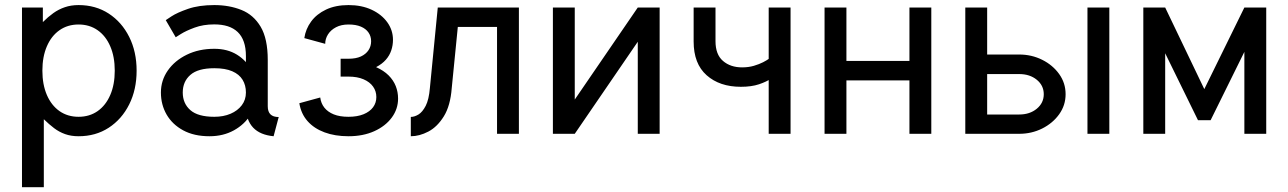

<svg xmlns="http://www.w3.org/2000/svg" viewBox="-20 -538 5180 772"><path d="M150.4 -253.9Q150.4 -310.1 168.5 -351.8Q186.5 -393.6 219.2 -416.5Q252 -439.5 295.9 -439.5Q339.8 -439.5 372.6 -416.5Q405.3 -393.6 423.3 -351.8Q441.4 -310.1 441.4 -253.9Q441.4 -197.8 423.3 -156Q405.3 -114.3 372.6 -91.3Q339.8 -68.4 295.9 -68.4Q252 -68.4 219.2 -91.3Q186.5 -114.3 168.5 -156Q150.4 -197.8 150.4 -253.9ZM68.4 -425.8V214.8H156.2V-58.6Q177.2 -38.1 197.5 -22.7Q217.8 -7.3 241.7 1.2Q265.6 9.8 295.9 9.8Q364.7 9.8 417.2 -24.4Q469.7 -58.6 499.5 -118.2Q529.3 -177.7 529.3 -253.9Q529.3 -330.1 499.5 -389.6Q469.7 -449.2 417.2 -483.4Q364.7 -517.6 295.9 -517.6Q265.6 -517.6 240.7 -509Q215.8 -500.5 194.6 -485.4Q173.3 -470.2 152.3 -449.2V-507.8H68.4Q68.4 -507.8 68.4 -497.8Q68.4 -487.8 68.4 -469.2Q68.4 -450.7 68.4 -425.8Z M822.3 9.8Q877.4 9.8 920.4 -13.9Q963.4 -37.6 988 -77.4Q1012.7 -117.2 1012.7 -166Q1012.7 -214.8 991.9 -254.6Q971.2 -294.4 932.9 -318.1Q894.5 -341.8 841.8 -341.8Q779.8 -341.8 731.2 -318.1Q682.6 -294.4 654.8 -254.6Q627 -214.8 627 -166Q627 -117.2 649.9 -77.4Q672.9 -37.6 716.6 -13.9Q760.3 9.8 822.3 9.8ZM968.8 -166Q968.8 -136.7 952.1 -114.7Q935.5 -92.8 907 -80.6Q878.4 -68.4 841.8 -68.4Q775.9 -68.4 745.4 -95.2Q714.8 -122.1 714.8 -166Q714.8 -210 745.4 -236.8Q775.9 -263.7 841.8 -263.7Q885.7 -263.7 913.8 -251.5Q941.9 -239.3 955.3 -217.3Q968.8 -195.3 968.8 -166ZM1056.6 -110.8V-296.9Q1056.6 -382.3 1028.1 -430.4Q999.5 -478.5 950.7 -498Q901.9 -517.6 841.8 -517.6Q779.8 -517.6 736.1 -502.4Q692.4 -487.3 669.4 -472.2Q646.5 -457 646.5 -457L686.5 -388.2Q686.5 -388.2 707 -401.1Q727.5 -414.1 762.5 -427Q797.4 -439.9 841.3 -439.9Q872.1 -439.9 895.8 -432.4Q919.4 -424.8 935.8 -409.2Q952.1 -393.6 960.4 -369.6Q968.8 -345.7 968.8 -312.5V-228.5L978.5 -219.2V-125L968.8 -110.8Q968.8 -82.5 976.3 -61Q983.9 -39.6 998 -24.7Q1012.2 -9.8 1033 -1.2Q1053.7 7.3 1080.1 9.8L1100.6 -67.4Q1078.6 -67.4 1067.6 -78.1Q1056.6 -88.9 1056.6 -110.8Z M1381.3 -301.8Q1363.8 -301.8 1356.7 -301.8Q1349.6 -301.8 1349.6 -301.8V-230Q1349.6 -230 1356.4 -230Q1363.3 -230 1381.3 -230Q1416.5 -230 1441.7 -219.2Q1466.8 -208.5 1480 -189.9Q1493.2 -171.4 1493.2 -147.9Q1493.2 -124.5 1480 -106.7Q1466.8 -88.9 1441.7 -78.6Q1416.5 -68.4 1381.3 -68.4Q1346.2 -68.4 1322 -78.1Q1297.9 -87.9 1284.2 -105.2Q1270.5 -122.6 1267.6 -146L1183.6 -123Q1190.4 -80.6 1216.6 -51Q1242.7 -21.5 1284.7 -5.9Q1326.7 9.8 1381.3 9.8Q1439.9 9.8 1484.9 -10.5Q1529.8 -30.8 1555.2 -65.2Q1580.6 -99.6 1580.6 -141.6Q1580.6 -168 1571.3 -191.7Q1562 -215.3 1542.5 -234.9Q1522.9 -254.4 1492.2 -268.1Q1516.6 -280.8 1531.5 -297.9Q1546.4 -314.9 1553.2 -335.4Q1560.1 -356 1560.1 -377.9Q1560.1 -416.5 1537.4 -448.2Q1514.6 -480 1474.4 -498.8Q1434.1 -517.6 1381.3 -517.6Q1329.1 -517.6 1291 -499.5Q1252.9 -481.4 1231 -451.4Q1209 -421.4 1203.6 -384.8L1287.6 -361.8Q1287.6 -381.8 1298.8 -399.7Q1310.1 -417.5 1331.1 -428.5Q1352.1 -439.5 1381.3 -439.5Q1411.1 -439.5 1431.2 -430.9Q1451.2 -422.4 1461.7 -407.2Q1472.2 -392.1 1472.2 -372.1Q1472.2 -352.1 1461.7 -336.2Q1451.2 -320.3 1431.2 -311Q1411.1 -301.8 1381.3 -301.8Z M2066.4 -507.8H1740.2L1708.5 -184.1Q1704.6 -137.7 1691.7 -112.5Q1678.7 -87.4 1662.6 -77.6Q1646.5 -67.9 1631.8 -67.9V9.8Q1666.5 9.8 1702.4 -9Q1738.3 -27.8 1764.6 -70.3Q1791 -112.8 1796.4 -184.1L1820.8 -429.7H1978.5V0H2066.4Z M2544.4 -507.8H2632.3V0H2544.4V-370.1L2291 0H2203.1V-507.8H2291V-137.7Z M2959 -189Q3001.5 -189 3032 -199.2Q3062.5 -209.5 3081.5 -222.7Q3100.6 -235.8 3109.6 -246.1Q3118.7 -256.3 3118.7 -256.3L3080.6 -308.6Q3080.6 -308.6 3072.3 -302.2Q3064 -295.9 3048.3 -287.8Q3032.7 -279.8 3011.2 -273.4Q2989.7 -267.1 2963.9 -267.1Q2917 -267.1 2887 -293Q2856.9 -318.8 2856.9 -372.6V-507.8H2769V-371.1Q2769 -281.7 2821.3 -235.4Q2873.5 -189 2959 -189ZM3070.8 0H3158.7V-507.8H3070.8Z M3295.4 -507.8V0H3383.3V-214.8H3636.7V0H3724.6V-507.8H3636.7V-293H3383.3V-507.8Z M4440.4 -318.8V0H4352.5V-507.8H4440.4ZM3949.2 -77.6V-240.2H4078.1Q4120.6 -240.2 4148.7 -217.3Q4176.8 -194.3 4176.8 -159.2Q4176.8 -124 4148.7 -100.8Q4120.6 -77.6 4078.1 -77.6ZM3861.3 -507.8V0H4078.1Q4127.9 0 4170.4 -21.2Q4212.9 -42.5 4238.8 -78.6Q4264.6 -114.7 4264.6 -159.2Q4264.6 -204.1 4238.8 -240.2Q4212.9 -276.4 4170.4 -297.6Q4127.9 -318.8 4078.1 -318.8H3949.2V-507.8Z M4822.3 -179.7 4983.4 -507.8 5032.2 -428.2 4847.7 -54.7H4796.9L4613.8 -428.2L4665 -507.8ZM5071.3 -507.8V0H4983.4V-507.8ZM4577.1 -507.8H4665V0H4577.1Z"/></svg>

Font: Giphurs SC
Style: Regular
Weight: 400
Version: Version 0.920